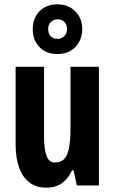

<svg xmlns="http://www.w3.org/2000/svg" viewBox="-20 -855 529 885"><path d="M436 -547V0H334L319 -70H312Q300 -44 283 -26Q266 -8 244 1Q222 10 194 10Q147 10 115.5 -14Q84 -38 68 -83Q52 -128 52 -190V-547H183V-229Q183 -168 194.5 -137Q206 -106 232 -106Q263 -106 278.5 -125Q294 -144 299.5 -180.5Q305 -217 305 -269V-547ZM245 -606Q193 -606 162 -638Q131 -670 131 -721Q131 -771 162 -803Q193 -835 245 -835Q295 -835 327 -803Q359 -771 359 -721Q359 -672 328 -639Q297 -606 245 -606ZM246 -676Q264 -676 276.5 -688.5Q289 -701 289 -721Q289 -741 277 -753.5Q265 -766 246 -766Q227 -766 214.5 -753.5Q202 -741 202 -721Q202 -701 213.5 -688.5Q225 -676 246 -676Z"/></svg>

Font: Noto Sans Display ExtraCondensed
Style: Bold
Weight: 700
Width: 2
Designer: Monotype Design Team
Foundry: Monotype Imaging Inc.
Version: Version 2.003